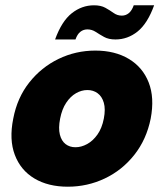

<svg xmlns="http://www.w3.org/2000/svg" viewBox="-20 -698 618 725"><path d="M236 7Q162 7 110 -24Q58 -55 36 -113Q14 -171 30 -250Q45 -329 90.5 -386.5Q136 -444 201 -475.5Q266 -507 340 -507Q414 -507 466.5 -475.5Q519 -444 541.5 -386.5Q564 -329 549 -250Q533 -171 487 -113Q441 -55 375.5 -24Q310 7 236 7ZM265 -142Q287 -142 309 -154Q331 -166 348 -190Q365 -214 372 -250Q379 -286 372 -310Q365 -334 348.5 -346Q332 -358 310 -358Q288 -358 267 -346Q246 -334 230 -310Q214 -286 207 -250Q200 -214 206 -190Q212 -166 227.5 -154Q243 -142 265 -142ZM188 -549Q213 -618 251 -648Q289 -678 335 -678Q361 -678 378 -668.5Q395 -659 409 -649Q423 -639 440 -639Q455 -639 466.5 -648.5Q478 -658 485 -678H562Q537 -609 499.5 -579Q462 -549 416 -549Q390 -549 373 -558.5Q356 -568 341.5 -577.5Q327 -587 310 -587Q295 -587 283.5 -578Q272 -569 265 -549Z"/></svg>

Font: Albert Sans Black
Style: Italic
Weight: 900
Italic angle: -11.25°
Designer: Andreas Rasmussen
Foundry: a.Foundry
Version: Version 1.025